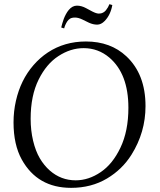

<svg xmlns="http://www.w3.org/2000/svg" viewBox="-20 -885 768 921"><path d="M273.9 -752.9Q274.4 -755.1 275.1 -758.9Q275.9 -762.7 279.1 -773.6Q282.2 -784.4 285.9 -794.4Q289.6 -804.4 296 -816.5Q302.5 -828.6 309.8 -837.2Q327.1 -857.9 349 -857.9Q370.8 -857.9 392.8 -845.9L422.9 -829.8Q442.4 -819.8 454.2 -819.8Q466.1 -819.8 474.4 -824.5Q482.7 -829.1 488 -835.7Q499.3 -849.9 504.9 -865L518.8 -860.8Q510.3 -813.2 482.2 -784.4Q465.1 -766.8 446.2 -766.8Q427.2 -766.8 407 -775.9L376 -791Q356 -800.8 340.1 -800.8Q324.2 -800.8 315.9 -795.4Q307.6 -790 302.7 -782.5Q291.7 -765.4 287.8 -748.8ZM44.9 -297.6Q44.9 -350.8 56.3 -401Q67.6 -451.2 88.6 -494Q109.6 -536.9 140.6 -572.5Q171.6 -608.2 209.5 -633.3Q289.3 -686 392.1 -686Q510.5 -686 586.4 -614.7Q678 -528.8 678 -376Q678 -250.2 610.6 -142.8Q566.4 -72.3 493.4 -28.8Q418.2 16.1 321 16.1Q159.9 16.1 84.5 -119.6Q44.9 -190.9 44.9 -297.6ZM127 -315.4Q127 -259.3 138.8 -209.8Q150.6 -160.4 171 -125.7Q191.4 -91.1 219 -66.9Q272.5 -20 343 -20Q405.3 -20 463.4 -59.6Q520.5 -98.4 557.6 -176.3Q595.9 -256.3 595.9 -367.9Q595.9 -531 504.4 -608.9Q450.9 -654.1 381.1 -654.1Q318.6 -654.1 260.3 -616Q202.6 -578.6 165.3 -503.2Q127 -426 127 -315.4Z"/></svg>

Font: Linden Hill
Style: Italic
Weight: 400
Italic angle: -5.60001°
Version: Version 1.201